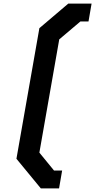

<svg xmlns="http://www.w3.org/2000/svg" viewBox="-20 -856 527 1063"><path d="M206 187 71 23 198 -700 358 -836H487L470 -737H425L308 -638L198 -11L279 88H324L307 187Z"/></svg>

Font: Tomorrow Medium
Style: Italic
Weight: 500
Italic angle: -10°
Designer: Tony de Marco, Monica Rizzolli
Foundry: Just in Type
Version: Version 2.002